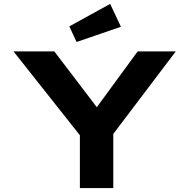

<svg xmlns="http://www.w3.org/2000/svg" viewBox="-20 -963 969 983"><path d="M389 0V-320L406 -249L49 -700H258L520 -356H433L685 -700H880L553 -268L560 -328V0ZM372 -748 335 -828 544 -943 599 -826Z"/></svg>

Font: Lexend Tera
Style: Bold
Weight: 700
Designer: Bonnie Shaver-Troup, Thomas Jockin
Foundry: Lexend
Version: Version 1.007